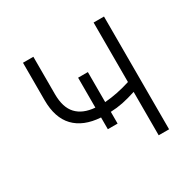

<svg xmlns="http://www.w3.org/2000/svg" viewBox="-125 -657 782 782"><g transform="rotate(-30 266.5 -266.0)"><path d="M286.1 -226.1Q344.7 -230.5 407.2 -250.5V-530.3H456.1V0H407.2V-204.1Q372.6 -192.9 344 -187Q315.4 -181.2 286.1 -180.2V-125H240.2V-180.2Q160.2 -185.5 118.2 -229.5Q76.2 -273.4 76.2 -356.4V-532.2H125V-356.4Q125 -293.9 154.3 -262.5Q183.6 -231 240.2 -226.6V-367.2H286.1Z"/></g></svg>

Font: Pretendard Std ExtraLight
Style: Regular
Weight: 200
Designer: Base glyphs from Inter by Rasmus Andersson; Hangeul glyphs from Noto Sans CJK(Source Han Sans) by Jang Soo-young and Kan
Foundry: Kil Hyung-jin
Version: Version 1.309